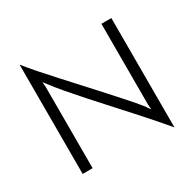

<svg xmlns="http://www.w3.org/2000/svg" viewBox="-168 -925 1148 1136"><g transform="rotate(-30 406.0 -357.0)"><path d="M710 -714V33Q681 -2 638.5 -50.5Q596 -99 546.5 -154Q497 -209 444.5 -266.5Q392 -324 343 -379Q294 -434 253.5 -481.5Q213 -529 187 -564Q184 -568 178 -575.5Q172 -583 167 -590L170 -558V0H102V-747Q131 -710 173 -662Q215 -614 264.5 -560Q314 -506 366 -449Q418 -392 466.5 -338.5Q515 -285 557 -237.5Q599 -190 626 -155Q628 -150 634 -142.5Q640 -135 645 -128L642 -161V-714Z"/></g></svg>

Font: Josefin Sans
Style: Regular
Weight: 400
Designer: Santiago Orozco
Foundry: Typemade
Version: Version 1.0